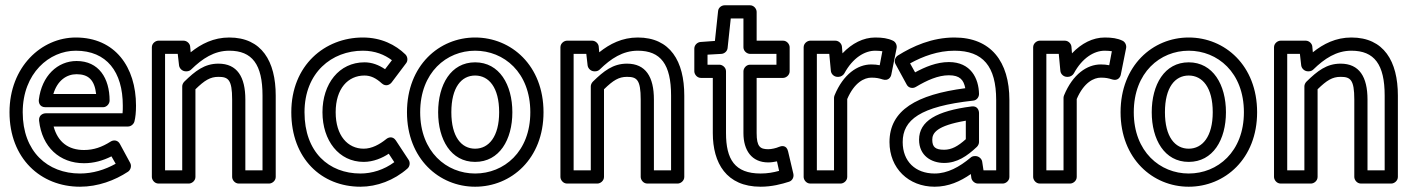

<svg xmlns="http://www.w3.org/2000/svg" viewBox="-20 -670 5356 727"><path d="M66 -245C66 -393 167 -478 267 -478C384 -478 445 -398 445 -270C445 -260 445 -249 444 -241H153C143 -241 126 -234 128 -213C139 -113 206 -52 298 -52C336 -52 370 -62 402 -78L418 -50C377 -27 331 -13 283 -13C160 -13 66 -96 66 -245ZM16 -245C16 -70 134 37 283 37C351 37 415 13 465 -20C475 -27 479 -42 473 -53L434 -125C426 -140 410 -141 399 -134C366 -113 335 -102 298 -102C239 -102 199 -132 183 -191H465C475 -191 486 -199 489 -210C493 -225 495 -246 495 -270C495 -416 416 -528 267 -528C137 -528 16 -417 16 -245ZM152 -264H370C385 -264 395 -278 395 -289C395 -374 354 -439 270 -439C198 -439 138 -383 127 -292C126 -282 130 -264 152 -264ZM182 -314C197 -365 232 -389 270 -389C315 -389 338 -367 344 -314Z M605 -25V-466H653L658 -422C660 -409 672 -400 683 -400H687C694 -400 700 -403 704 -407C746 -448 791 -478 848 -478C935 -478 974 -426 974 -308V-25H909V-293C909 -379 878 -429 807 -429C754 -429 719 -401 678 -361C673 -356 670 -349 670 -343V-25ZM555 0C555 11 565 25 580 25H695C706 25 720 15 720 0V-332C755 -366 776 -379 807 -379C844 -379 859 -369 859 -293V0C859 11 869 25 884 25H999C1010 25 1024 15 1024 0V-308C1024 -438 971 -528 848 -528C789 -528 742 -504 702 -472L700 -494C699 -505 688 -516 675 -516H580C569 -516 555 -506 555 -491Z M1133 -245C1133 -395 1236 -478 1354 -478C1400 -478 1436 -463 1464 -442L1438 -408C1414 -424 1389 -434 1360 -434C1264 -434 1201 -353 1201 -245C1201 -138 1263 -57 1357 -57C1394 -57 1428 -72 1452 -88L1473 -56C1434 -27 1388 -13 1345 -13C1225 -13 1133 -94 1133 -245ZM1083 -245C1083 -70 1197 37 1345 37C1407 37 1472 13 1523 -32C1532 -40 1534 -55 1527 -65L1479 -138C1467 -156 1450 -150 1442 -143C1417 -123 1388 -107 1357 -107C1297 -107 1251 -156 1251 -245C1251 -335 1298 -384 1360 -384C1383 -384 1403 -375 1426 -354C1441 -341 1456 -349 1463 -358L1518 -431C1525 -440 1524 -455 1515 -464C1478 -500 1424 -528 1354 -528C1210 -528 1083 -423 1083 -245Z M1571 -245C1571 -396 1671 -478 1779 -478C1888 -478 1988 -396 1988 -245C1988 -95 1888 -13 1779 -13C1671 -13 1571 -95 1571 -245ZM1521 -245C1521 -69 1643 37 1779 37C1916 37 2038 -69 2038 -245C2038 -422 1916 -528 1779 -528C1643 -528 1521 -422 1521 -245ZM1639 -245C1639 -142 1687 -57 1779 -57C1871 -57 1920 -141 1920 -245C1920 -349 1871 -434 1779 -434C1687 -434 1639 -349 1639 -245ZM1689 -245C1689 -339 1727 -384 1779 -384C1831 -384 1870 -339 1870 -245C1870 -153 1831 -107 1779 -107C1727 -107 1689 -152 1689 -245Z M2152 -25V-466H2200L2205 -422C2207 -409 2219 -400 2230 -400H2234C2241 -400 2247 -403 2251 -407C2293 -448 2338 -478 2395 -478C2482 -478 2521 -426 2521 -308V-25H2456V-293C2456 -379 2425 -429 2354 -429C2301 -429 2266 -401 2225 -361C2220 -356 2217 -349 2217 -343V-25ZM2102 0C2102 11 2112 25 2127 25H2242C2253 25 2267 15 2267 0V-332C2302 -366 2323 -379 2354 -379C2391 -379 2406 -369 2406 -293V0C2406 11 2416 25 2431 25H2546C2557 25 2571 15 2571 0V-308C2571 -438 2518 -528 2395 -528C2336 -528 2289 -504 2249 -472L2247 -494C2246 -505 2235 -516 2222 -516H2127C2116 -516 2102 -506 2102 -491Z M2729 -166V-400C2729 -415 2715 -425 2704 -425H2659V-463L2712 -466C2724 -467 2734 -477 2735 -488L2747 -600H2795V-491C2795 -476 2809 -466 2820 -466H2920V-425H2820C2805 -425 2795 -411 2795 -400V-166C2795 -101 2826 -55 2889 -55C2900 -55 2912 -57 2922 -59L2930 -23C2908 -17 2886 -13 2860 -13C2762 -13 2729 -67 2729 -166ZM2679 -166C2679 -53 2730 37 2860 37C2903 37 2940 27 2968 18C2980 14 2987 1 2984 -12L2964 -97C2958 -123 2937 -117 2930 -114C2919 -109 2901 -105 2889 -105C2858 -105 2845 -115 2845 -166V-375H2945C2956 -375 2970 -385 2970 -400V-491C2970 -502 2960 -516 2945 -516H2845V-625C2845 -636 2835 -650 2820 -650H2724C2712 -650 2700 -641 2699 -628L2687 -515L2632 -511C2621 -510 2609 -500 2609 -486V-400C2609 -389 2619 -375 2634 -375H2679Z M3073 -25V-466H3120L3126 -402C3127 -389 3139 -379 3151 -379H3155C3164 -379 3173 -385 3177 -392C3209 -451 3254 -478 3294 -478C3305 -478 3314 -477 3321 -476L3311 -423C3301 -425 3291 -426 3279 -426C3227 -426 3173 -389 3140 -309C3139 -306 3138 -303 3138 -300V-25ZM3023 0C3023 11 3033 25 3048 25H3163C3174 25 3188 15 3188 0V-295C3215 -358 3253 -376 3279 -376C3298 -376 3307 -374 3323 -369C3343 -363 3353 -377 3355 -388L3375 -488C3377 -498 3372 -511 3361 -516C3342 -525 3321 -528 3294 -528C3249 -528 3206 -506 3170 -468L3168 -493C3167 -505 3156 -516 3143 -516H3048C3037 -516 3023 -506 3023 -491Z M3398 -132C3398 -216 3464 -267 3665 -289C3678 -290 3687 -302 3687 -314C3686 -373 3656 -435 3573 -435C3526 -435 3482 -416 3445 -396L3426 -430C3475 -457 3532 -478 3594 -478C3702 -478 3752 -419 3752 -291V-25H3704L3699 -58C3697 -70 3685 -79 3674 -79H3671C3665 -79 3659 -77 3655 -73C3613 -38 3568 -13 3519 -13C3446 -13 3398 -59 3398 -132ZM3348 -132C3348 -33 3420 37 3519 37C3571 37 3616 17 3656 -11L3658 4C3660 15 3671 25 3683 25H3777C3788 25 3802 15 3802 0V-291C3802 -437 3732 -528 3594 -528C3509 -528 3436 -495 3380 -460C3370 -454 3364 -439 3371 -427L3413 -350C3420 -336 3437 -334 3448 -341C3490 -366 3532 -385 3573 -385C3615 -385 3629 -367 3635 -336C3451 -312 3348 -253 3348 -132ZM3460 -141C3460 -81 3506 -53 3555 -53C3604 -53 3642 -79 3679 -114C3684 -119 3687 -126 3687 -132V-242C3687 -252 3681 -270 3659 -267C3527 -250 3460 -212 3460 -141ZM3510 -141C3510 -166 3526 -194 3637 -213V-143C3607 -116 3583 -103 3555 -103C3522 -103 3510 -113 3510 -141Z M3942 -25V-466H3989L3995 -402C3996 -389 4008 -379 4020 -379H4024C4033 -379 4042 -385 4046 -392C4078 -451 4123 -478 4163 -478C4174 -478 4183 -477 4190 -476L4180 -423C4170 -425 4160 -426 4148 -426C4096 -426 4042 -389 4009 -309C4008 -306 4007 -303 4007 -300V-25ZM3892 0C3892 11 3902 25 3917 25H4032C4043 25 4057 15 4057 0V-295C4084 -358 4122 -376 4148 -376C4167 -376 4176 -374 4192 -369C4212 -363 4222 -377 4224 -388L4244 -488C4246 -498 4241 -511 4230 -516C4211 -525 4190 -528 4163 -528C4118 -528 4075 -506 4039 -468L4037 -493C4036 -505 4025 -516 4012 -516H3917C3906 -516 3892 -506 3892 -491Z M4273 -245C4273 -396 4373 -478 4481 -478C4590 -478 4690 -396 4690 -245C4690 -95 4590 -13 4481 -13C4373 -13 4273 -95 4273 -245ZM4223 -245C4223 -69 4345 37 4481 37C4618 37 4740 -69 4740 -245C4740 -422 4618 -528 4481 -528C4345 -528 4223 -422 4223 -245ZM4341 -245C4341 -142 4389 -57 4481 -57C4573 -57 4622 -141 4622 -245C4622 -349 4573 -434 4481 -434C4389 -434 4341 -349 4341 -245ZM4391 -245C4391 -339 4429 -384 4481 -384C4533 -384 4572 -339 4572 -245C4572 -153 4533 -107 4481 -107C4429 -107 4391 -152 4391 -245Z M4854 -25V-466H4902L4907 -422C4909 -409 4921 -400 4932 -400H4936C4943 -400 4949 -403 4953 -407C4995 -448 5040 -478 5097 -478C5184 -478 5223 -426 5223 -308V-25H5158V-293C5158 -379 5127 -429 5056 -429C5003 -429 4968 -401 4927 -361C4922 -356 4919 -349 4919 -343V-25ZM4804 0C4804 11 4814 25 4829 25H4944C4955 25 4969 15 4969 0V-332C5004 -366 5025 -379 5056 -379C5093 -379 5108 -369 5108 -293V0C5108 11 5118 25 5133 25H5248C5259 25 5273 15 5273 0V-308C5273 -438 5220 -528 5097 -528C5038 -528 4991 -504 4951 -472L4949 -494C4948 -505 4937 -516 4924 -516H4829C4818 -516 4804 -506 4804 -491Z"/></svg>

Font: Falling Sky
Style: Ou
Weight: 400
Designer: Paul D. Hunt
Foundry: Adobe Systems Incorporated
Version: Version 1.02